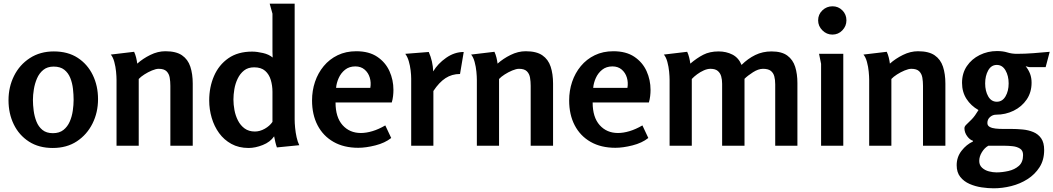

<svg xmlns="http://www.w3.org/2000/svg" viewBox="-20 -788 5695 1038"><path d="M265 12Q190 12 136.5 -22.5Q83 -57 54.5 -115.5Q26 -174 26 -246Q26 -318 56 -378Q86 -438 141.5 -474Q197 -510 271 -510Q347 -510 400 -475.5Q453 -441 481.5 -382.5Q510 -324 510 -252Q510 -180 480 -120Q450 -60 395.5 -24Q341 12 265 12ZM266 -68Q301 -68 323 -85.5Q345 -103 357 -130.5Q369 -158 373.5 -189.5Q378 -221 378 -248Q378 -276 374.5 -307.5Q371 -339 360 -366.5Q349 -394 327.5 -411Q306 -428 270 -428Q236 -428 214 -410Q192 -392 180 -364Q168 -336 163 -305Q158 -274 158 -248Q158 -221 162 -190Q166 -159 177 -131Q188 -103 209.5 -85.5Q231 -68 266 -68Z M705 -508Q712 -493 716 -476.5Q720 -460 722 -444Q752 -471 792.5 -491Q833 -511 874 -511Q932 -511 964 -489Q996 -467 1009 -427.5Q1022 -388 1022 -336V0H901V-324Q901 -347 897.5 -368Q894 -389 880.5 -402.5Q867 -416 838 -416Q823 -416 801.5 -407Q780 -398 760.5 -385.5Q741 -373 730 -361V0H610V-356Q610 -374 607.5 -400.5Q605 -427 598 -453Q591 -479 579 -493Z M1343 -509Q1369 -509 1401.5 -501.5Q1434 -494 1454 -477Q1453 -497 1453 -509Q1453 -521 1453 -538V-714L1438 -768H1573V-142Q1573 -123 1575.5 -97Q1578 -71 1583.5 -46Q1589 -21 1598 -3L1477 9Q1472 -5 1468.5 -20Q1465 -35 1462 -51Q1441 -20 1400.5 -4Q1360 12 1324 12Q1271 12 1231 -10Q1191 -32 1164.5 -68.5Q1138 -105 1124.5 -151Q1111 -197 1111 -245Q1111 -317 1137 -377Q1163 -437 1214.5 -473Q1266 -509 1343 -509ZM1354 -424Q1321 -424 1299.5 -407Q1278 -390 1265 -363Q1252 -336 1247 -306Q1242 -276 1242 -250Q1242 -223 1247.5 -193Q1253 -163 1266.5 -136.5Q1280 -110 1302.5 -93.5Q1325 -77 1358 -77Q1385 -77 1411.5 -92Q1438 -107 1453 -129V-292Q1453 -325 1444 -355.5Q1435 -386 1413.5 -405Q1392 -424 1354 -424Z M1906 -511Q1975 -511 2019.5 -481Q2064 -451 2085.5 -403.5Q2107 -356 2107 -302Q2107 -286 2105 -268.5Q2103 -251 2098 -234H1794Q1794 -154 1832 -111.5Q1870 -69 1931 -69Q1960 -69 1993.5 -79Q2027 -89 2063 -110L2095 -42Q2061 -15 2009.5 -2Q1958 11 1917 11Q1839 11 1783 -21Q1727 -53 1697 -110.5Q1667 -168 1667 -245Q1667 -298 1683 -345.5Q1699 -393 1730 -430.5Q1761 -468 1805.5 -489.5Q1850 -511 1906 -511ZM1901 -429Q1868 -429 1845.5 -411Q1823 -393 1811 -366Q1799 -339 1797 -313H1982Q1987 -342 1979 -368.5Q1971 -395 1951 -412Q1931 -429 1901 -429Z M2298 -507Q2320 -457 2322 -402Q2347 -444 2392 -475.5Q2437 -507 2487 -507L2467 -388Q2423 -388 2388.5 -365.5Q2354 -343 2323 -296V0H2203V-363Q2203 -382 2200 -407.5Q2197 -433 2190 -457Q2183 -481 2171 -497Z M2653 -508Q2660 -493 2664 -476.5Q2668 -460 2670 -444Q2700 -471 2740.5 -491Q2781 -511 2822 -511Q2880 -511 2912 -489Q2944 -467 2957 -427.5Q2970 -388 2970 -336V0H2849V-324Q2849 -347 2845.5 -368Q2842 -389 2828.5 -402.5Q2815 -416 2786 -416Q2771 -416 2749.5 -407Q2728 -398 2708.5 -385.5Q2689 -373 2678 -361V0H2558V-356Q2558 -374 2555.5 -400.5Q2553 -427 2546 -453Q2539 -479 2527 -493Z M3296 -511Q3365 -511 3409.5 -481Q3454 -451 3475.5 -403.5Q3497 -356 3497 -302Q3497 -286 3495 -268.5Q3493 -251 3488 -234H3184Q3184 -154 3222 -111.5Q3260 -69 3321 -69Q3350 -69 3383.5 -79Q3417 -89 3453 -110L3485 -42Q3451 -15 3399.5 -2Q3348 11 3307 11Q3229 11 3173 -21Q3117 -53 3087 -110.5Q3057 -168 3057 -245Q3057 -298 3073 -345.5Q3089 -393 3120 -430.5Q3151 -468 3195.5 -489.5Q3240 -511 3296 -511ZM3291 -429Q3258 -429 3235.5 -411Q3213 -393 3201 -366Q3189 -339 3187 -313H3372Q3377 -342 3369 -368.5Q3361 -395 3341 -412Q3321 -429 3291 -429Z M3695 -508Q3702 -493 3706 -476.5Q3710 -460 3712 -444Q3747 -474 3782 -492Q3817 -510 3865 -510Q3906 -510 3939.5 -493Q3973 -476 3989 -437Q4023 -471 4063 -490.5Q4103 -510 4151 -510Q4206 -510 4236.5 -487.5Q4267 -465 4279 -426.5Q4291 -388 4291 -339V0H4171V-332Q4171 -357 4166 -375.5Q4161 -394 4147 -405Q4133 -416 4105 -416Q4080 -416 4051 -397.5Q4022 -379 4005 -362V0H3884V-335Q3884 -357 3879 -375Q3874 -393 3860.5 -404.5Q3847 -416 3821 -416Q3804 -416 3785 -407.5Q3766 -399 3749 -386.5Q3732 -374 3720 -361V0H3600V-356Q3600 -374 3597.5 -400.5Q3595 -427 3588 -453Q3581 -479 3569 -493Z M4556 -678Q4556 -647 4534 -624Q4512 -601 4480 -601Q4449 -601 4426 -624Q4403 -647 4403 -678Q4403 -710 4426 -732Q4449 -754 4481 -754Q4512 -754 4534 -732Q4556 -710 4556 -678ZM4539 -497V0H4419V-443L4408 -497Z M4774 -508Q4781 -493 4785 -476.5Q4789 -460 4791 -444Q4821 -471 4861.5 -491Q4902 -511 4943 -511Q5001 -511 5033 -489Q5065 -467 5078 -427.5Q5091 -388 5091 -336V0H4970V-324Q4970 -347 4966.5 -368Q4963 -389 4949.5 -402.5Q4936 -416 4907 -416Q4892 -416 4870.5 -407Q4849 -398 4829.5 -385.5Q4810 -373 4799 -361V0H4679V-356Q4679 -374 4676.5 -400.5Q4674 -427 4667 -453Q4660 -479 4648 -493Z M5370 -512Q5402 -512 5426 -504.5Q5450 -497 5477 -497Q5521 -497 5566.5 -500.5Q5612 -504 5655 -508L5633 -425H5548Q5543 -425 5536.5 -427Q5530 -429 5525 -430Q5541 -410 5549 -388.5Q5557 -367 5557 -341Q5557 -289 5530.5 -250Q5504 -211 5460 -189.5Q5416 -168 5365 -168Q5347 -168 5332.5 -155.5Q5318 -143 5318 -123Q5318 -109 5330.5 -102Q5343 -95 5362 -93Q5381 -91 5400 -91H5446Q5477 -91 5508.5 -88Q5540 -85 5566.5 -74Q5593 -63 5609 -40Q5625 -17 5625 23Q5625 77 5600 116Q5575 155 5535 180.5Q5495 206 5447 218Q5399 230 5352 230Q5322 230 5287.5 225Q5253 220 5222 206.5Q5191 193 5171.5 168.5Q5152 144 5152 105Q5152 61 5178.5 27Q5205 -7 5240 -23V-27Q5223 -32 5208.5 -52Q5194 -72 5194 -95Q5194 -105 5205 -115Q5216 -125 5233.5 -143Q5251 -161 5270 -193Q5229 -216 5205 -253.5Q5181 -291 5181 -340Q5181 -392 5207 -430.5Q5233 -469 5276.5 -490.5Q5320 -512 5370 -512ZM5369 -437Q5339 -437 5322.5 -407.5Q5306 -378 5306 -337Q5306 -296 5322.5 -267Q5339 -238 5369 -238Q5399 -238 5416 -267Q5433 -296 5433 -337Q5433 -378 5416 -407.5Q5399 -437 5369 -437ZM5323 0Q5303 11 5288.5 34.5Q5274 58 5274 82Q5274 105 5289.5 119Q5305 133 5326.5 138.5Q5348 144 5367 144Q5398 144 5431.5 136.5Q5465 129 5488 109Q5511 89 5511 50Q5511 26 5494.5 15.5Q5478 5 5455 2.5Q5432 0 5414 0Z"/></svg>

Font: Rosario Light
Style: Bold
Weight: 700
Version: Version 1.101; ttfautohint (v1.8.1.43-b0c9)